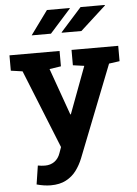

<svg xmlns="http://www.w3.org/2000/svg" viewBox="-63 -809 761 1070"><g transform="rotate(-5 317.5 -274.5)"><path d="M177.2 213.4Q158.7 213.4 137.9 210.2Q117.2 207 98.6 201.7L114.7 97.2Q124 99.1 135.3 100.1Q146.5 101.1 154.8 101.1Q185.5 101.1 208 85Q230.5 68.8 240.7 38.6L252.4 5.9L75.7 -433.1L10.7 -442.4V-528.3H291V-442.4L226.6 -432.6L309.6 -199.7L319.8 -170.9H322.8L420.9 -433.6L357.9 -442.4V-528.3H619.1V-442.4L559.6 -434.1L357.9 78.6Q343.3 115.2 320.6 145.8Q297.9 176.3 262.9 194.8Q228 213.4 177.2 213.4ZM312.5 -628.4 311.5 -630.9 428.7 -761.7H564L564.9 -758.8L421.9 -628.4ZM147 -628.4H143.6L240.7 -761.7H367.7L368.7 -759.3L251.5 -628.4Z"/></g></svg>

Font: Roboto Slab LO
Style: Bold
Weight: 700
Designer: Google
Version: Version 2.000